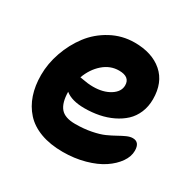

<svg xmlns="http://www.w3.org/2000/svg" viewBox="-140 -711 921 915"><g transform="rotate(30 320.5 -253.5)"><path d="M313 58.1Q243.7 58.1 190.9 38.6Q138.2 19 105.7 -17.1Q73.2 -53.2 57.1 -101.1Q41 -148.9 41 -208Q41 -271 63.2 -334.2Q85.4 -397.5 124.5 -449Q163.6 -500.5 223.1 -532.7Q282.7 -564.9 351.1 -564.9Q447.3 -564.9 504.2 -515.4Q561 -465.8 561 -374Q561 -334 546.9 -300.5Q532.7 -267.1 508.1 -244.1Q483.4 -221.2 450 -205.1Q416.5 -189 378.4 -181.4Q340.3 -173.8 298.8 -173.8Q229 -173.8 192.9 -203.1Q193.8 -143.1 217.5 -115Q241.2 -86.9 297.9 -86.9Q345.7 -86.9 386.2 -95Q426.8 -103 452.6 -114.7Q478.5 -126.5 499.3 -138.2Q520 -149.9 538.1 -158Q556.2 -166 570.8 -166Q608.9 -166 608.9 -118.2Q608.9 -86.4 587.2 -55.2Q565.4 -23.9 527.6 1.5Q489.7 26.9 433.3 42.5Q377 58.1 313 58.1ZM353 -412.1Q305.2 -412.1 266.8 -378.7Q228.5 -345.2 209 -292Q213.9 -291.5 226.6 -289.1Q239.3 -286.6 253.4 -284.9Q267.6 -283.2 283.2 -283.2Q338.4 -283.2 375.7 -306.6Q413.1 -330.1 413.1 -365.2Q413.1 -412.1 353 -412.1Z"/></g></svg>

Font: Shantell Sans Irregular
Style: Bold
Weight: 700
Designer: Stephen Nixon, Anya Danilova, Shantell Martin
Foundry: Arrow Type
Version: Version 1.006;[9816181b4]